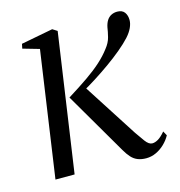

<svg xmlns="http://www.w3.org/2000/svg" viewBox="-86 -601 646 688"><g transform="rotate(-15 237.5 -257.0)"><path d="M39.5 0 107 -466.5 46 -484 49.5 -501 167.5 -523.5 185 -512.5 110.5 0ZM374 10.5Q356.5 10.5 343 5.2Q329.5 0 319 -11.5Q308.5 -23 298.5 -40.5L164 -271Q207.5 -298 239.2 -320Q271 -342 294 -362.8Q317 -383.5 333.5 -405.5Q348.5 -424 353.5 -444Q358.5 -464 360.5 -478.5Q363.5 -493.5 370 -503.8Q376.5 -514 386.5 -519Q396.5 -524 408.5 -524Q427 -524 435.5 -512.5Q444 -501 444 -483.5Q444 -470.5 437 -455.2Q430 -440 416 -424.5Q400.5 -407.5 376.2 -387.2Q352 -367 323.8 -347Q295.5 -327 268 -309.5Q240.5 -292 218.5 -280L223 -298.5L358 -88.5Q370.5 -70 383.2 -52.8Q396 -35.5 408.5 -35.5Q419 -35.5 430.8 -42.5Q442.5 -49.5 457 -66.5L466 -50Q457 -33.5 442.8 -19.8Q428.5 -6 411 2.2Q393.5 10.5 374 10.5Z"/></g></svg>

Font: Merriweather 120pt Light
Style: Italic
Weight: 300
Italic angle: -7.8°
Version: Version 2.101